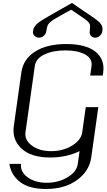

<svg xmlns="http://www.w3.org/2000/svg" viewBox="-20 -1041 706 1269"><path d="M629.9 -333 583 0Q570.3 89.8 489.3 148.9Q408.2 208 283.2 208Q173.8 208 113.8 162.6Q53.7 117.2 42 42H119.1Q112.3 93.8 162.1 130.4Q211.9 167 289.1 167Q366.2 167 426.8 130.4Q487.3 93.8 494.1 42L505.9 -42Q418 0 312.5 0Q185.5 0 122.1 -59.1Q58.6 -118.2 71.3 -208L121.1 -562.5Q133.8 -650.4 211.9 -700.2Q290 -750 418 -750Q546.9 -750 610.4 -699.7Q673.8 -649.4 662.1 -562.5L659.2 -542H576.2L585 -604.5Q591.8 -654.3 542.5 -681.2Q493.2 -708 412.1 -708Q331.1 -708 273.9 -681.2Q216.8 -654.3 210 -604.5L148.4 -167Q141.6 -115.2 190.9 -78.6Q240.2 -42 318.4 -42Q396.5 -42 456.5 -78.6Q516.6 -115.2 523.4 -167L546.9 -333ZM456.1 -1021.5Q480.5 -1004.9 506.3 -986.8Q532.2 -968.8 547.9 -958.5Q563.5 -948.2 581.5 -936Q599.6 -923.8 608.4 -917Q617.2 -910.2 627.9 -901.9Q638.7 -893.6 642.6 -887.7Q646.5 -881.8 650.9 -875.5Q655.3 -869.1 656.2 -862.8Q657.2 -856.4 657.2 -849.6Q657.2 -842.8 656.2 -834Q653.3 -816.4 639.6 -804.2Q626 -792 609.4 -792Q591.8 -792 581.1 -804.2Q570.3 -816.4 573.2 -834Q578.1 -870.1 573.2 -881.8Q570.3 -885.7 568.4 -888.7Q566.4 -891.6 564.5 -894.5Q562.5 -897.5 558.6 -900.9Q554.7 -904.3 551.8 -906.7Q548.8 -909.2 542.5 -914.1Q536.1 -918.9 531.2 -921.9Q526.4 -924.8 516.6 -931.6Q506.8 -938.5 499.5 -943.8Q492.2 -949.2 476.6 -959Q460.9 -968.8 450.2 -976.6Q429.7 -965.8 406.2 -952.6Q382.8 -939.5 372.6 -933.6Q362.3 -927.7 348.6 -919.9Q335 -912.1 330.1 -908.7Q325.2 -905.3 318.4 -899.9Q311.5 -894.5 308.1 -891.1Q304.7 -887.7 299.8 -881.8Q291 -870.1 286.1 -834Q283.2 -816.4 269 -804.2Q254.9 -792 238.3 -792Q220.7 -792 208 -804.2Q195.3 -816.4 198.2 -834Q199.2 -843.8 201.7 -851.1Q204.1 -858.4 210 -866.2Q215.8 -874 220.7 -879.9Q225.6 -885.7 238.8 -895Q252 -904.3 263.2 -911.1Q274.4 -918 296.4 -930.7Q318.4 -943.4 337.9 -954.6Q357.4 -965.8 391.1 -984.9Q424.8 -1003.9 456.1 -1021.5Z"/></svg>

Font: okolaks
Style: RegularItalic
Weight: 500
Italic angle: -8°
Version: Version 000.6.0